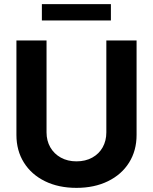

<svg xmlns="http://www.w3.org/2000/svg" viewBox="-20 -904 744 934"><path d="M644.4 -707V-247.5Q644.4 -171.4 608 -113.2Q571.6 -54.9 505.2 -22.5Q438.9 9.9 351.9 9.9Q264.9 9.9 198.8 -22.5Q132.7 -54.9 96.3 -113.2Q59.9 -171.4 59.9 -247.5V-707H206.4V-259.9Q206.4 -219.6 224.6 -187.6Q242.9 -155.6 276 -137.3Q309 -119.1 351.9 -119.1Q395.7 -119.1 428.7 -137.3Q461.8 -155.6 479.6 -187.6Q497.3 -219.6 497.3 -259.9V-707ZM519.5 -804.5H183.7V-883.8H519.5Z"/></svg>

Font: Pretendard JP Variable
Style: Regular
Weight: 400
Designer: Base glyphs from Inter by Rasmus Andersson; Hangul glyphs from Noto Sans CJK(Source Han Sans) by Jang Soo-young and Kang
Foundry: Kil Hyung-jin
Version: Version 1.307;Glyphs 3.2 (3192)